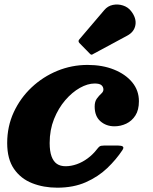

<svg xmlns="http://www.w3.org/2000/svg" viewBox="-20 -831 690 868"><path d="M572.5 -781Q558.5 -799 536 -806.2Q513.5 -813.5 490.2 -808.8Q467 -804 451.5 -785.5L339.5 -654Q331 -645.5 339 -636.5L385 -589.5Q389.5 -584.5 392.8 -583.8Q396 -583 401.5 -587L555.5 -670Q587 -687 592.2 -718Q597.5 -749 572.5 -781ZM608 -373.5Q608 -422 577.8 -458.8Q547.5 -495.5 495.2 -516.5Q443 -537.5 376 -537.5Q304.5 -537.5 239.2 -510.8Q174 -484 123 -436Q72 -388 42.2 -323.8Q12.5 -259.5 12.5 -184.5Q12.5 -112 43.2 -67.5Q74 -23 125.5 -2.8Q177 17.5 239 17.5Q312 17.5 368 -7.2Q424 -32 464.8 -71Q505.5 -110 533.5 -152.5Q541 -164 535.2 -168.5Q529.5 -173 514 -173H450.5Q435.5 -173 430 -168.8Q424.5 -164.5 418.5 -156.5Q400 -132.5 376.2 -115Q352.5 -97.5 326.8 -88.5Q301 -79.5 276.5 -79.5Q253 -79.5 237.2 -90.2Q221.5 -101 213 -124.2Q204.5 -147.5 204.5 -184.5Q204.5 -243.5 224.2 -292.8Q244 -342 275 -378Q306 -414 341.2 -433.8Q376.5 -453.5 408 -453.5Q430 -453.5 438.8 -445.8Q447.5 -438 447.5 -426Q447.5 -416.5 437.8 -407.8Q428 -399 418 -385.5Q408 -372 408 -349.5Q408 -305.5 434 -282.8Q460 -260 497.5 -260Q525.5 -260 550.8 -272Q576 -284 592 -308.8Q608 -333.5 608 -373.5Z"/></svg>

Font: Besley ExtraBold
Style: Italic
Weight: 800
Italic angle: -13°
Designer: Owen Earl
Foundry: indestructible type*
Version: Version 2.001